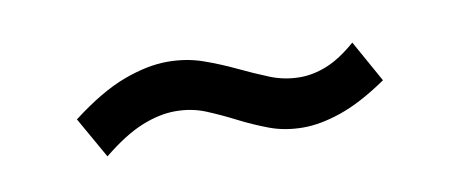

<svg xmlns="http://www.w3.org/2000/svg" viewBox="-30 -494 659 276"><g transform="rotate(-10 300.0 -356.5)"><path d="M78 -361Q121 -394 156 -407Q191 -420 220 -420Q248 -420 272 -411.5Q296 -403 318 -392.5Q340 -382 361 -373.5Q382 -365 405 -365Q424 -365 444 -373Q464 -381 487 -401L521 -340Q483 -314 452.5 -303.5Q422 -293 397 -293Q370 -293 347.5 -301.5Q325 -310 304.5 -320.5Q284 -331 263.5 -339.5Q243 -348 219 -348Q196 -348 170 -337.5Q144 -327 112 -301Z"/></g></svg>

Font: PT Mono
Style: Regular
Weight: 400
Monospace: yes
Designer: A.Korolkova, I.Chaeva
Foundry: ParaType Ltd
Version: Version 1.001W OFL